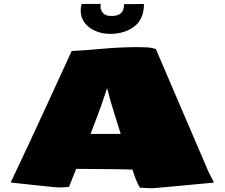

<svg xmlns="http://www.w3.org/2000/svg" viewBox="-20 -950 1151 984"><path d="M755.4 14.6Q740.2 14.6 725.6 13.4Q710.9 12.2 696.8 11.7Q683.6 -11.7 675.3 -33Q667 -54.2 659.2 -80.6Q652.3 -81.5 624.3 -82Q596.2 -82.5 557.6 -83Q519 -83.5 480 -83.7Q440.9 -84 410.9 -84.2Q380.9 -84.5 370.6 -84.5Q360.4 -58.1 352.8 -40.5Q345.2 -22.9 334 7.3Q323.2 8.8 311.3 9.8Q299.3 10.7 283.2 10.7Q276.9 10.7 254.6 8.8Q232.4 6.8 201.7 3.4Q170.9 0 138.2 -3.4Q105.5 -6.8 77.9 -10Q50.3 -13.2 34.7 -14.6Q53.2 -52.2 132.3 -221.9Q211.4 -391.6 347.2 -688.5Q420.9 -692.4 508.5 -700.4Q596.2 -708.5 690.9 -708.5Q713.9 -708.5 736.6 -707Q759.3 -705.6 779.3 -698.7Q779.8 -696.8 793.2 -665Q806.6 -633.3 828.9 -581.5Q851.1 -529.8 878.4 -466.1Q905.8 -402.3 934.3 -335.7Q962.9 -269 989.3 -207.8Q1015.6 -146.5 1035.6 -100.1Q1046.9 -70.3 1057.9 -51Q1068.8 -31.7 1076.7 -14.2Q985.8 -5.9 927.5 -0.2Q869.1 5.4 835.4 8.3Q801.8 11.2 785.6 12.7Q769.5 14.2 763.9 14.4Q758.3 14.6 755.4 14.6ZM443.8 -263.7H598.6Q581.5 -318.8 563.7 -375.5Q545.9 -432.1 528.8 -498.5Q500.5 -410.2 479.2 -355.5Q458 -300.8 443.8 -263.7ZM543.9 -776.4Q503.4 -776.4 469 -791.3Q434.6 -806.2 414.1 -833Q393.6 -859.9 393.6 -895Q393.6 -912.1 398.4 -929.7H496.6Q496.6 -928.2 495.8 -924.1Q495.1 -919.9 495.1 -914.6Q495.1 -899.4 507.3 -883.8Q519.5 -868.2 550.8 -868.2Q585 -868.2 600.3 -882.8Q615.7 -897.5 615.7 -928.7L717.8 -929.7Q717.8 -851.6 668 -814Q618.2 -776.4 543.9 -776.4Z"/></svg>

Font: Seymour One
Style: Regular
Weight: 400
Designer: Vernon Adams
Foundry: Vernon Adams
Version: Version 1.100; ttfautohint (v1.8.4.7-5d5b);gftools[0.9.33]